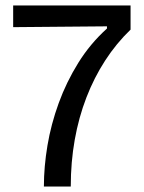

<svg xmlns="http://www.w3.org/2000/svg" viewBox="-20 -680 525 700"><path d="M140 0Q140 -72 153 -149.5Q166 -227 194 -304Q222 -381 265.5 -451Q309 -521 370 -576V-584L28 -581V-660H456V-572Q404 -522 363.5 -459.5Q323 -397 295 -324.5Q267 -252 252.5 -170.5Q238 -89 238 0Z"/></svg>

Font: Bricolage Grotesque
Style: Regular
Weight: 400
Designer: Mathieu Triay
Foundry: Atelier Triay
Version: Version 1.001;gftools[0.9.33.dev8+g029e19f]